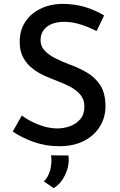

<svg xmlns="http://www.w3.org/2000/svg" viewBox="-20 -749 622 994"><path d="M480 -588Q442 -608 398 -622Q354 -636 313 -636Q256 -636 223 -610.5Q190 -585 190 -540Q190 -509 212 -486Q234 -463 269 -446Q304 -429 343 -414Q388 -398 430 -373.5Q472 -349 499 -308Q526 -267 526 -198Q526 -141 497 -94Q468 -47 414.5 -19.5Q361 8 286 8Q216 8 153.5 -14.5Q91 -37 46 -68L93 -151Q128 -124 179 -104Q230 -84 276 -84Q310 -84 342 -95.5Q374 -107 395.5 -132Q417 -157 417 -198Q417 -232 398 -256Q379 -280 348.5 -297Q318 -314 283 -327Q249 -340 213.5 -355.5Q178 -371 148.5 -394Q119 -417 100.5 -450.5Q82 -484 82 -532Q82 -591 109.5 -634Q137 -677 186 -702Q235 -727 298 -729Q370 -729 424 -711.5Q478 -694 519 -669ZM258 225 207 190Q230 169 240 130.5Q250 92 244 55L334 56Q339 83 331.5 115.5Q324 148 305.5 177.5Q287 207 258 225Z"/></svg>

Font: Reem Kufi
Style: Regular
Weight: 400
Designer: Khaled Hosny
Version: Version 1.6